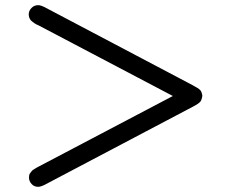

<svg xmlns="http://www.w3.org/2000/svg" viewBox="-20 -621 895 742"><path d="M91 -565Q91 -579 101.5 -590Q112 -601 127 -601H128Q137 -601 153 -593L724 -292Q747 -280 753.5 -273Q760 -266 762 -251Q760 -236 754.5 -228.5Q749 -221 726 -209L153 93Q137 101 127 101Q112 101 102 90Q92 79 92 65Q92 60 93 55.5Q94 51 97 47.5Q100 44 102 41Q104 38 108.5 35Q113 32 115 31Q117 30 121.5 27Q126 24 127 24L648 -250L127 -524Q126 -524 121 -526.5Q116 -529 113.5 -531Q111 -533 106 -536.5Q101 -540 98 -544Q95 -548 93 -553.5Q91 -559 91 -565Z"/></svg>

Font: CMU Sans Serif
Style: Bold
Weight: 700
Version: Version 0.7.0